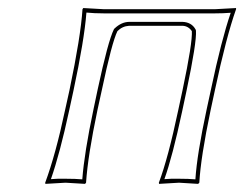

<svg xmlns="http://www.w3.org/2000/svg" viewBox="-20 -452 604 475"><path d="M511.7 -229 501 -179.2Q476.6 -63 473.1 0L470.2 2.9Q468.3 2.9 422.9 0Q422.9 0 373.5 2.9L373 0Q396 -61 420.9 -179.2L431.6 -229Q456.5 -346.7 454.6 -375Q445.8 -387.7 431.6 -388.2H299.3Q282.7 -387.2 270.5 -375Q256.8 -347.2 231.9 -229L221.2 -180.2Q197.3 -66.9 192.9 0L190.4 2.9Q188.5 2.9 142.1 0Q142.1 0 92.3 2.9L91.8 0Q117.7 -69.8 141.1 -180.2L151.9 -229Q179.7 -361.8 184.1 -429.2L186 -432.1Q188 -432.1 237.3 -429.2H511.2Q511.2 -429.2 564 -432.1V-429.2Q539.6 -360.4 511.7 -229ZM502 -231Q527.8 -353.5 550.8 -420.4Q531.7 -418.9 511.2 -418.9H237.3Q212.9 -418.9 193.8 -420.9Q188.5 -352.5 161.6 -227.1L150.9 -177.7Q128.4 -73.2 106 -8.8Q122.6 -10.3 142.1 -9.8Q166.5 -9.8 183.6 -8.3Q188.5 -73.7 211.4 -182.1L221.7 -231Q247.1 -349.6 261.7 -379.4L262.7 -380.9L263.7 -381.8Q280.3 -397.5 299.3 -397.9H431.6Q453.6 -397 463.4 -379.9L464.4 -377.9L464.8 -376Q466.8 -347.2 441.4 -227.1L430.7 -176.8Q406.7 -64.5 386.7 -8.8Q403.8 -10.3 422.9 -9.8Q446.8 -9.8 463.4 -8.3Q467.3 -69.8 491.2 -181.2Z"/></svg>

Font: Linux Biolinum Outline O
Style: Italic
Weight: 400
Italic angle: -12°
Designer: Philipp H. Poll
Foundry: Philipp H. Poll
Version: Version 0.6.2